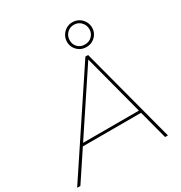

<svg xmlns="http://www.w3.org/2000/svg" viewBox="-254 -1080 1154 1227"><g transform="rotate(-30 322.5 -466.0)"><path d="M-43 0 422 -700H442L627 0H606L426 -684H435L-19 0ZM106 -211 120 -230H555L561 -211ZM459 -749Q432 -749 411.5 -761.5Q391 -774 379 -794.5Q367 -815 367 -839Q367 -864 379 -885Q391 -906 412 -919Q433 -932 459 -932Q486 -932 507 -919Q528 -906 540 -885Q552 -864 552 -839Q552 -815 540 -794.5Q528 -774 507 -761.5Q486 -749 459 -749ZM459 -768Q491 -768 511.5 -789Q532 -810 532 -839Q532 -869 511.5 -891Q491 -913 459 -913Q428 -913 407.5 -891.5Q387 -870 387 -839Q387 -809 407 -788.5Q427 -768 459 -768Z"/></g></svg>

Font: Montserrat Thin Thin
Style: Italic
Weight: 250
Italic angle: -11.3°
Version: Version 9.000